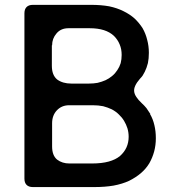

<svg xmlns="http://www.w3.org/2000/svg" viewBox="-20 -759 694 779"><path d="M555.7 -339.8Q526.4 -367.2 524.4 -387.7Q521.5 -409.2 547.9 -439.5Q553.7 -445.3 558.6 -452.1Q563.5 -460 567.4 -467.8Q575.2 -483.4 580.1 -502.9Q584 -521.5 584 -544.9Q584 -572.3 577.1 -597.7Q571.3 -622.1 558.6 -644.5Q544.9 -666 526.4 -683.6Q506.8 -701.2 480.5 -713.9Q455.1 -726.6 422.9 -733.4Q389.6 -739.3 350.6 -739.3Q271.5 -739.3 113.3 -739.3Q96.7 -739.3 87.9 -730.5Q79.1 -721.7 79.1 -705.1Q79.1 -481.4 79.1 -34.2Q79.1 -17.6 87.9 -8.8Q96.7 0 113.3 0Q196.3 0 362.3 0Q405.3 0 440.4 -5.9Q476.6 -12.7 503.9 -25.4Q531.2 -39.1 551.8 -56.6Q572.3 -74.2 585.9 -96.7Q598.6 -119.1 605.5 -144.5Q612.3 -169.9 612.3 -198.2Q612.3 -226.6 606.4 -251Q600.6 -276.4 588.9 -295.9Q589.8 -295.9 589.8 -296.9Q582 -309.6 574.2 -320.3Q565.4 -331.1 555.7 -339.8ZM257.8 -644.5Q286.1 -644.5 343.8 -644.5Q377 -644.5 401.4 -636.7Q425.8 -628.9 442.4 -613.3Q458 -597.7 465.8 -578.1Q473.6 -559.6 473.6 -536.1Q473.6 -518.6 469.7 -502.9Q464.8 -487.3 456.1 -474.6Q447.3 -460.9 435.5 -451.2Q422.9 -440.4 408.2 -433.6Q392.6 -426.8 376 -422.9Q359.4 -419.9 340.8 -419.9Q317.4 -419.9 269.5 -419.9Q234.4 -419.9 211.9 -436.5Q190.4 -454.1 190.4 -492.2Q190.4 -519.5 190.4 -575.2Q190.4 -575.2 191.4 -575.2Q191.4 -602.5 209 -623Q226.6 -644.5 257.8 -644.5ZM352.5 -95.7Q322.3 -95.7 261.7 -95.7Q232.4 -95.7 211.9 -111.3Q191.4 -127.9 191.4 -165Q191.4 -196.3 191.4 -258.8Q191.4 -291 210.9 -311.5Q230.5 -332 260.7 -332Q293 -332 356.4 -332Q378.9 -332 398.4 -328.1Q417 -323.2 433.6 -315.4Q450.2 -306.6 461.9 -294.9Q474.6 -283.2 483.4 -268.6Q492.2 -253.9 497.1 -238.3Q502 -221.7 502 -204.1Q502 -180.7 493.2 -161.1Q484.4 -141.6 466.8 -126Q449.2 -111.3 420.9 -103.5Q392.6 -95.7 352.5 -95.7Z"/></svg>

Font: DeepSea
Style: Medium
Weight: 500
Designer: Stem
Version: Version 3.019;git-0a5106e0b